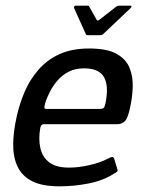

<svg xmlns="http://www.w3.org/2000/svg" viewBox="-20 -652 506 677"><path d="M38 -237Q48 -284 66.5 -327.5Q85 -371 115.5 -406Q146 -441 189.5 -461Q233 -481 294 -481Q357 -481 390.5 -462.5Q424 -444 436.5 -413.5Q449 -383 448 -346.5Q447 -310 439 -274Q431 -235 420 -224.5Q409 -214 393 -214H135Q131 -214 127.5 -212Q124 -210 122 -201Q115 -161 122.5 -129Q130 -97 154.5 -79Q179 -61 223 -61Q258 -61 296.5 -70Q335 -79 359 -92Q368 -97 374.5 -98.5Q381 -100 384 -88L393 -58Q396 -50 393 -47Q390 -44 381 -39Q343 -15 292 -5Q241 5 191 5Q128 5 92.5 -13.5Q57 -32 41.5 -65.5Q26 -99 26.5 -143Q27 -187 38 -237ZM352 -288Q357 -313 357 -335Q357 -357 349.5 -374.5Q342 -392 324 -401.5Q306 -411 277 -411Q246 -411 223 -399.5Q200 -388 183.5 -369Q167 -350 156 -328.5Q145 -307 139 -287Q136 -276 136.5 -272Q137 -268 144 -268Q191 -268 238.5 -268Q286 -268 333 -268Q342 -268 345.5 -271.5Q349 -275 352 -288ZM289 -528Q284 -528 283 -531L241 -624Q240 -627 242 -629.5Q244 -632 247 -632H289Q294 -632 295 -628L321 -582Q324 -577 330 -582L389 -628Q394 -632 398 -632H440Q444 -632 443.5 -629.5Q443 -627 441 -624L343 -531Q339 -528 334 -528Z"/></svg>

Font: Glory Thin Medium
Style: Italic
Weight: 500
Italic angle: -12°
Version: Version 1.011